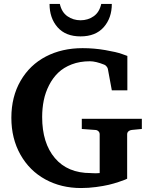

<svg xmlns="http://www.w3.org/2000/svg" viewBox="-20 -929 755 965"><path d="M692.9 -280.8 642.1 -275.9Q632.3 -274.9 625.7 -269Q619.1 -263.2 619.1 -253.9V-30.8Q615.2 -28.8 607.7 -25.6Q600.1 -22.5 576.2 -14.4Q552.2 -6.3 526.6 -0.2Q501 5.9 462.9 11Q424.8 16.1 387.2 16.1Q287.6 16.1 208 -27.3Q128.4 -70.8 82.8 -151.6Q37.1 -232.4 37.1 -336.9Q37.1 -442.9 83.5 -522.9Q129.9 -603 210.7 -645Q291.5 -687 395 -687Q453.1 -687 509.5 -677.2Q565.9 -667.5 592.8 -657.7L620.1 -647.9V-475.1H542L522 -583Q521 -588.4 515.4 -595.2Q509.8 -602.1 503.9 -604Q460.9 -621.1 432.1 -621.1Q381.3 -621.1 340.6 -605.5Q299.8 -589.8 272.5 -563.5Q245.1 -537.1 226.6 -500.7Q208 -464.4 200 -424.6Q191.9 -384.8 191.9 -340.8Q191.9 -210 255.9 -134.5Q319.8 -59.1 436 -59.1Q438.5 -59.1 445.6 -58.6Q452.6 -58.1 461.4 -58.1Q470.2 -58.1 481 -59.1V-253.9Q481 -263.7 474.1 -269.8Q467.3 -275.9 458 -275.9L391.1 -280.8V-332H692.9ZM542 -909.2Q542 -838.4 501.2 -792.2Q460.4 -746.1 384.8 -746.1Q309.6 -746.1 269.3 -792Q229 -837.9 229 -909.2H280.8Q290 -867.2 319.1 -847.2Q348.1 -827.1 384.8 -827.1Q421.9 -827.1 450.7 -847.2Q479.5 -867.2 488.8 -909.2Z"/></svg>

Font: Veleka
Style: Bold
Weight: 700
Designer: Stefan Peev, Context Ltd, 2016; SIL International, 1997-2014.
Foundry: Stefan Peev, Context Ltd, 2016
Version: Version 1.000